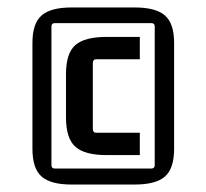

<svg xmlns="http://www.w3.org/2000/svg" viewBox="-20 -662 553 515"><path d="M67 -263V-547Q67 -599 91.5 -620.5Q116 -642 172 -642H341Q398 -642 422.5 -620.5Q447 -599 447 -547V-263Q447 -210 422.5 -188.5Q398 -167 341 -167H172Q116 -167 91.5 -188.5Q67 -210 67 -263ZM386 -600H127Q118 -600 118 -591V-219Q118 -210 127 -210H386Q395 -210 395 -219V-591Q395 -600 386 -600ZM355 -246H266Q207 -246 182 -268.5Q157 -291 157 -347V-463Q157 -519 182 -541Q207 -563 266 -563H355V-503H238Q229 -503 229 -493V-316Q229 -306 238 -306H355Z"/></svg>

Font: Gemunu Libre Medium
Style: Regular
Weight: 500
Designer: Puspanada Ekanayake, Sola Matas, Pathum Egodawatta, Kosala Senevirathne
Foundry: mooniak
Version: Version 1.100